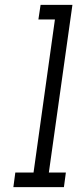

<svg xmlns="http://www.w3.org/2000/svg" viewBox="-20 -770 318 790"><path d="M43 -60H118L206 -690H138L147 -750H278L181 -60H251L243 0H35Z"/></svg>

Font: Josefin Slab SemiBold
Style: Italic
Weight: 600
Italic angle: -12°
Designer: Santiago Orozco
Foundry: Typemade
Version: Version 2.000